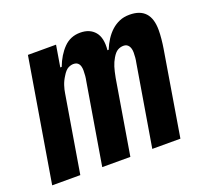

<svg xmlns="http://www.w3.org/2000/svg" viewBox="-109 -642 807 757"><g transform="rotate(-20 294.0 -264.0)"><path d="M-12 0 74 -516H192L177 -426H183Q200 -471 228 -499.5Q256 -528 297 -528Q337 -528 358.5 -502.5Q380 -477 375 -426H380Q389 -448 401 -466.5Q413 -485 428 -498.5Q443 -512 461.5 -520Q480 -528 504 -528Q592 -528 592 -432Q592 -415 590 -394.5Q588 -374 585 -356L526 0H408L465 -341Q467 -350 468 -361Q469 -372 469 -382Q469 -400 461.5 -410.5Q454 -421 440 -421Q427 -421 415.5 -414.5Q404 -408 393 -389Q384 -374 378.5 -356.5Q373 -339 368 -312L316 0H198L255 -341Q257 -350 258 -361Q259 -372 259 -383Q259 -421 230 -421Q219 -421 207.5 -415Q196 -409 184 -389Q173 -372 167.5 -355Q162 -338 160 -324L106 0Z"/></g></svg>

Font: IBM Plex Mono
Style: Bold Italic
Weight: 700
Italic angle: -9°
Monospace: yes
Designer: Mike Abbink, Paul van der Laan, Pieter van Rosmalen
Foundry: Bold Monday
Version: Version 2.3